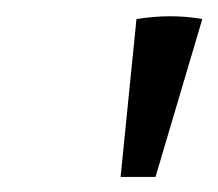

<svg xmlns="http://www.w3.org/2000/svg" viewBox="-20 -690 275 242"><path d="M132 -467 152 -666Q196 -673 235 -666L176 -467Z"/></svg>

Font: Piazzolla SC
Style: Italic
Weight: 400
Italic angle: -11.3°
Designer: Juan Pablo del Peral
Foundry: Huerta Tipografica
Version: Version 1.330